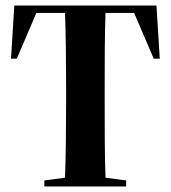

<svg xmlns="http://www.w3.org/2000/svg" viewBox="-20 -677 620 697"><path d="M20 -464H41L112 -630H216C219 -552 220 -444 220 -354V-310C220 -219 219 -110 216 -32L141 -22V0H438V-22L363 -32C360 -110 360 -219 360 -310V-354C360 -444 360 -552 363 -630H467L538 -464H560L548 -657H32Z"/></svg>

Font: Source Serif 4 Display
Style: Bold
Weight: 700
Designer: Frank Grießhammer
Foundry: Adobe Systems Incorporated
Version: Version 4.004;hotconv 1.0.117;makeotfexe 2.5.65602